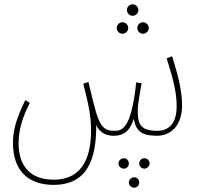

<svg xmlns="http://www.w3.org/2000/svg" viewBox="-20 -623 932 888"><path d="M593 -550C608 -550 620 -562 620 -577C620 -591 608 -603 593 -603C579 -603 567 -591 567 -577C567 -562 579 -550 593 -550ZM546 -467C561 -467 573 -479 573 -494C573 -508 561 -520 546 -520C532 -520 520 -508 520 -494C520 -479 532 -467 546 -467ZM641 -467C656 -467 668 -479 668 -494C668 -508 656 -520 641 -520C627 -520 615 -508 615 -494C615 -479 627 -467 641 -467ZM228 232C384 232 426 113 425 -44C439 -16 463 5 506 5C547 5 579 -12 599 -73C608 -21 630 5 707 5C742 5 822 -15 822 -137C822 -203 803 -277 776 -363L751 -353C785 -245 797 -190 797 -131C797 -39 748 -18 708 -18C633 -18 617 -46 617 -110C617 -144 629 -202 635 -238L610 -242C586 -17 541 -18 506 -18C461 -18 442 -42 423 -108C411 -151 407 -168 389 -244L365 -236C389 -141 401 -91 401 -19C401 83 374 208 228 208C133 208 66 158 66 39C66 -24 85 -83 118 -147L97 -160C51 -67 40 -13 40 38C40 173 117 232 228 232ZM648 109C634 109 624 120 624 133C624 146 634 157 648 157C661 157 672 146 672 133C672 120 661 109 648 109ZM553 109C539 109 528 120 528 133C528 146 539 157 553 157C566 157 576 146 576 133C576 120 566 109 553 109ZM601 197C587 197 576 208 576 221C576 234 587 245 601 245C614 245 624 234 624 221C624 208 614 197 601 197Z"/></svg>

Font: Noto Sans Arabic UI XCn Th
Style: Regular
Weight: 100
Width: 2
Designer: Monotype Design Team, Nadine Chahine and Nizar Qandah
Foundry: Monotype Imaging Inc.
Version: Version 2.010